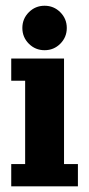

<svg xmlns="http://www.w3.org/2000/svg" viewBox="-20 -655 313 675"><path d="M81.4 -501.3Q58.6 -524.2 58.6 -556.6Q58.6 -589.1 81.4 -611.9Q104.2 -634.8 136.7 -634.8Q169.2 -634.8 192 -611.9Q214.8 -589.1 214.8 -556.6Q214.8 -524.2 192 -501.3Q169.2 -478.5 136.7 -478.5Q104.2 -478.5 81.4 -501.3ZM19.5 -449.2H205.1V-78.1H253.9V0H19.5V-78.1H68.4V-371.1H19.5Z"/></svg>

Font: Orelega One
Style: Regular
Weight: 400
Version: Version 1.1 ; ttfautohint (v1.8.3)